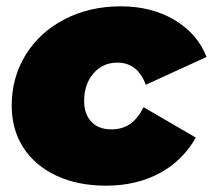

<svg xmlns="http://www.w3.org/2000/svg" viewBox="-20 -577 673 607"><path d="M17 -243Q17 -332 61 -403.5Q105 -475 184 -516Q263 -557 362 -557Q459 -557 531.5 -514Q604 -471 633 -397L441 -309Q415 -379 351 -379Q305 -379 275.5 -345Q246 -311 246 -257Q246 -217 268.5 -192.5Q291 -168 332 -168Q366 -168 390.5 -184.5Q415 -201 434 -238L599 -142Q558 -69 484.5 -29.5Q411 10 315 10Q226 10 158.5 -21.5Q91 -53 54 -110Q17 -167 17 -243Z"/></svg>

Font: Montserrat Alternates Black
Style: Italic
Weight: 900
Italic angle: -11.3°
Designer: Julieta Ulanovsky
Foundry: Julieta Ulanovsky
Version: Version 7.200